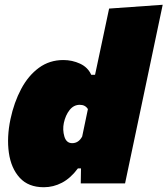

<svg xmlns="http://www.w3.org/2000/svg" viewBox="-20 -770 703 806"><path d="M164 16Q99 16 62.8 -23.8Q26.5 -63.5 17.2 -128.8Q8 -194 24 -270Q39 -340.5 69 -396.8Q99 -453 143.5 -485.5Q188 -518 246 -518Q283 -518 316 -502.8Q349 -487.5 363 -456H379L387 -493.5Q399.5 -552 412 -611.2Q424.5 -670.5 438 -734L663 -750Q651 -693 637.5 -629Q624 -565 609 -493.5L550 -213.5Q536.5 -149.5 526.2 -100.8Q516 -52 505 0H319L320 -63H307Q276.5 -22 240.2 -3Q204 16 164 16ZM283 -169Q310 -169 325 -197L349 -312Q338 -330 315 -330Q289.5 -330 272.2 -308.2Q255 -286.5 248 -254Q242 -225 250.2 -197Q258.5 -169 283 -169Z"/></svg>

Font: Commissioner Black
Style: Italic
Weight: 900
Italic angle: -12°
Designer: Kostas Bartsokas
Foundry: Kostas Bartsokas
Version: Version 1.000; ttfautohint (v1.8.3)